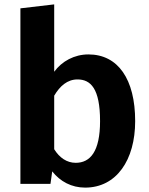

<svg xmlns="http://www.w3.org/2000/svg" viewBox="-20 -838 677 875"><path d="M383 -590C319 -590 262 -559 227 -511V-818L73 -800V0H210L218 -57C254 -11 306 17 368 17C511 17 596 -109 596 -286C596 -477 518 -590 383 -590ZM325 -96C285 -96 251 -119 227 -158V-402C253 -446 287 -476 333 -476C393 -476 436 -435 436 -286C436 -147 391 -96 325 -96Z"/></svg>

Font: Glow Sans SC Normal
Style: Bold
Weight: 700
Designer: Ryoko NISHIZUKA (kana, bopomofo & ideographs); Paul D. Hunt (Latin, Greek & Cyrillic); Sandoll Communications, Soo-young
Version: Version 0.93